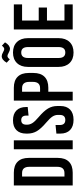

<svg xmlns="http://www.w3.org/2000/svg" viewBox="674 -1558 894 2283"><g transform="rotate(-90 1121.5 -417.0)"><path d="M57 -700H209Q295 -700 340 -654.5Q385 -609 385 -523V-177Q385 -91 340 -45.5Q295 0 209 0H57ZM163 -602V-98H205Q279 -98 279 -184V-516Q279 -602 205 -602Z M594 0H488V-700H594Z M990 -553V-535L888 -525V-551Q888 -612 834 -612Q780 -612 780 -551V-542Q780 -510 799 -479.5Q818 -449 869 -406Q942 -344 972 -294Q1002 -244 1002 -182V-147Q1002 -72 959.5 -31Q917 10 838 10Q759 10 716.5 -31Q674 -72 674 -147V-194L776 -204V-154Q776 -88 836 -88Q896 -88 896 -154V-177Q896 -211 876 -241.5Q856 -272 804 -316Q732 -377 703 -426.5Q674 -476 674 -538V-553Q674 -628 715 -669Q756 -710 832 -710Q908 -710 949 -669Q990 -628 990 -553Z M1066 -700H1219Q1305 -700 1350 -654.5Q1395 -609 1395 -523V-467Q1395 -381 1350 -335.5Q1305 -290 1219 -290H1172V0H1066ZM1172 -602V-388H1215Q1289 -388 1289 -474V-516Q1289 -602 1215 -602Z M1595 -844Q1614 -844 1642 -828Q1667 -814 1679 -814Q1699 -814 1719 -842L1759 -805Q1725 -746 1681 -746Q1662 -746 1634 -762Q1609 -776 1597 -776Q1577 -776 1557 -748L1517 -785Q1551 -844 1595 -844ZM1809 -533V-167Q1809 -85 1763.5 -37.5Q1718 10 1638 10Q1558 10 1512.5 -37.5Q1467 -85 1467 -167V-533Q1467 -615 1512.5 -662.5Q1558 -710 1638 -710Q1718 -710 1763.5 -662.5Q1809 -615 1809 -533ZM1573 -532V-168Q1573 -88 1638 -88Q1703 -88 1703 -168V-532Q1703 -612 1638 -612Q1573 -612 1573 -532Z M2210 -602H2018V-404H2173V-306H2018V-98H2210V0H1912V-700H2210Z"/></g></svg>

Font: Bebas Kai
Style: Regular
Weight: 400
Designer: Ryoichi Tsunekawa
Foundry: Dharma Type
Version: Version 1.001;PS 001.001;hotconv 1.0.70;makeotf.lib2.5.58329